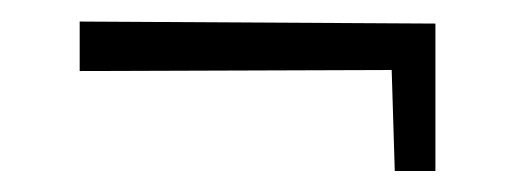

<svg xmlns="http://www.w3.org/2000/svg" viewBox="-20 -278 483 180"><path d="M54.7 -257.8 388.2 -255.9V-117.7H350.1L347.2 -212.4L54.7 -211.4Z"/></svg>

Font: Parastoo Print
Style: Print
Weight: 400
Foundry: Saber Rastikerdar (saber.rastikerdar@gmail.com)
Version: Version 1.0.0-alpha5